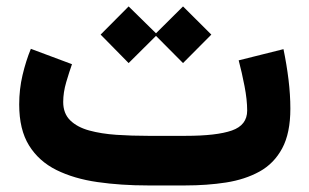

<svg xmlns="http://www.w3.org/2000/svg" viewBox="-20 -566 944 586"><path d="M544.9 0H432.1Q349.1 0 277.6 -10.3Q206.1 -20.5 152.3 -47.1Q98.6 -73.7 68.6 -122.1Q38.6 -170.4 38.6 -247.1Q38.6 -293.5 48.8 -336.9Q59.1 -380.4 74.2 -417L199.7 -370.1Q191.4 -346.7 182.1 -315.2Q172.9 -283.7 172.9 -254.9Q172.9 -219.7 194.3 -198.7Q215.8 -177.7 252.4 -167.7Q289.1 -157.7 335.4 -154.5Q381.8 -151.4 432.1 -151.4H546.4Q641.1 -151.4 687.7 -167.7Q734.4 -184.1 734.4 -228.5Q734.4 -261.7 726.3 -303.2Q718.3 -344.7 708.5 -381.8L845.2 -416Q855 -368.7 860.6 -322.8Q866.2 -276.9 866.2 -234.4Q866.2 -159.7 841.3 -113.3Q816.4 -66.9 772.2 -42.5Q728 -18.1 669.9 -9Q611.8 0 544.9 0ZM372.6 -546.4 456.1 -464.4 538.6 -546.4 625 -460.4 538.6 -373.5 456.1 -456.5 372.6 -373.5 287.1 -460.4Z"/></svg>

Font: Vazirmatn FD NL Black
Style: Regular
Weight: 900
Designer: Saber Rastikerdar
Foundry: Saber Rastikerdar
Version: Version 33.003